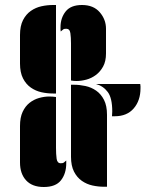

<svg xmlns="http://www.w3.org/2000/svg" viewBox="-20 -746 612 768"><path d="M408 1H396Q373 1 350 -4Q327 -9 307.5 -22.5Q288 -36 276 -59.5Q264 -83 264 -119V-407H276Q298 -407 321.5 -402Q345 -397 364.5 -383.5Q384 -370 396 -346.5Q408 -323 408 -287ZM204 -155Q204 -129 206.5 -111Q209 -93 223 -93Q232 -93 235 -95.5Q238 -98 245 -104V-93Q245 -52 224 -25Q203 2 155 2Q109 2 84.5 -24.5Q60 -51 60 -96V-242Q60 -276 70.5 -298.5Q81 -321 98 -334.5Q115 -348 136 -354Q157 -360 177 -360Q184 -360 190.5 -359.5Q197 -359 204 -358ZM204 -372H192Q169 -372 146 -377Q123 -382 103.5 -395.5Q84 -409 72 -432.5Q60 -456 60 -492V-606Q60 -642 72 -665.5Q84 -689 103.5 -702.5Q123 -716 146 -721Q169 -726 192 -726H204ZM264 -424V-573Q264 -596 261.5 -613.5Q259 -631 245 -631Q236 -631 233 -628.5Q230 -626 223 -620Q222 -625 222 -628V-637Q222 -674 242.5 -700Q263 -726 308 -726Q354 -726 379 -697Q404 -668 404 -631V-532Q404 -501 392.5 -480Q381 -459 363.5 -446Q346 -433 325.5 -427.5Q305 -422 286 -422Q280 -422 274.5 -422.5Q269 -423 264 -424ZM541 -410Q542 -405 542 -401V-393Q542 -344 515 -312.5Q488 -281 439 -281H428Q428 -286 428.5 -290.5Q429 -295 429 -300Q429 -354 411 -378Q393 -402 364 -410Z"/></svg>

Font: Kenia
Style: Regular
Weight: 400
Designer: Julia Petretta
Foundry: Julia Petretta
Version: Version 1.001